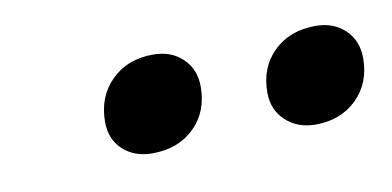

<svg xmlns="http://www.w3.org/2000/svg" viewBox="-30 -737 492 241"><g transform="rotate(-10 215.5 -616.0)"><path d="M98 -604Q98 -636 118.5 -656.5Q139 -677 172 -677Q195 -677 209.5 -663Q224 -649 224 -627Q224 -595 203.5 -575Q183 -555 150 -555Q127 -555 112.5 -568.5Q98 -582 98 -604ZM305 -605Q305 -637 325.5 -657Q346 -677 379 -677Q402 -677 416.5 -663Q431 -649 431 -627Q431 -595 410.5 -575Q390 -555 358 -555Q335 -555 320 -569Q305 -583 305 -605Z"/></g></svg>

Font: Sarabun SemiBold
Style: Italic
Weight: 600
Italic angle: -10°
Designer: Suppakit Chalermlarp | Katatrad Co.,Ltd.
Foundry: Cadson Demak Co.,Ltd.
Version: Version 1.000; ttfautohint (v1.6)